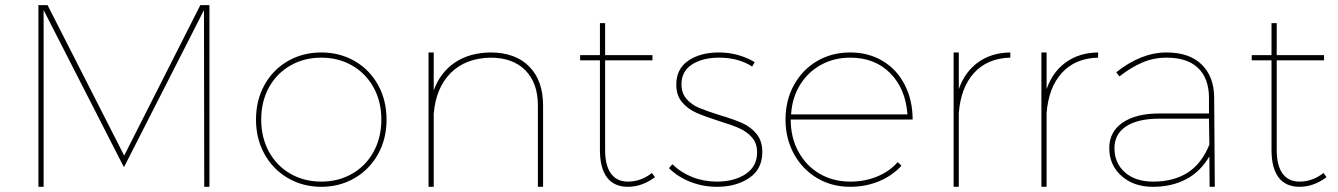

<svg xmlns="http://www.w3.org/2000/svg" viewBox="-20 -719 5150 739"><path d="M766.1 0 765.1 -680.2 458 -77.1H456.1L147.9 -680.2V0H127.9V-699.2H163.1L458 -120.1L751 -699.2H786.1V0Z M1467.8 -258.8Q1467.8 -184.6 1435.1 -125.7Q1402.3 -66.9 1345 -33.4Q1287.6 0 1216.8 0Q1146 0 1088.4 -33.4Q1030.8 -66.9 998 -126Q965.3 -185.1 965.3 -258.8Q965.3 -333 998 -392.1Q1030.8 -451.2 1088.1 -484.1Q1145.5 -517.1 1216.8 -517.1Q1287.6 -517.1 1345 -484.1Q1402.3 -451.2 1435.1 -392.1Q1467.8 -333 1467.8 -258.8ZM985.4 -258.8Q985.4 -189.9 1014.9 -135.5Q1044.4 -81.1 1097.4 -50.5Q1150.4 -20 1216.8 -20Q1282.7 -20 1335.7 -50.5Q1388.7 -81.1 1418.2 -135.5Q1447.8 -189.9 1447.8 -258.8Q1447.8 -327.6 1418.2 -381.8Q1388.7 -436 1335.7 -466.6Q1282.7 -497.1 1216.8 -497.1Q1150.4 -497.1 1097.4 -466.6Q1044.4 -436 1014.9 -382.1Q985.4 -328.1 985.4 -258.8Z M2070.3 -313V0H2050.3V-313Q2050.3 -399.9 2002 -448.5Q1953.6 -497.1 1867.7 -497.1Q1771.5 -495.1 1714.6 -438Q1657.7 -380.9 1649.4 -280.8V0H1629.4V-517.1H1649.4V-371.1Q1674.3 -439.9 1730.5 -478Q1786.6 -516.1 1867.7 -517.1Q1963.4 -517.1 2016.8 -463.1Q2070.3 -409.2 2070.3 -313Z M2397 0Q2343.8 0 2316.4 -35.9Q2289.1 -71.8 2289.1 -142.1V-486.8H2212.9V-506.8H2289.1V-629.9H2309.1V-506.8H2491.2V-486.8H2309.1V-142.1Q2309.1 -82 2331.5 -51Q2354 -20 2397 -20Q2446.8 -20 2489.3 -53.2L2501 -37.1Q2451.2 0 2397 0Z M2884.8 -480 2875 -462.9Q2821.8 -497.1 2748 -497.1Q2684.1 -497.1 2643.6 -470.9Q2603 -444.8 2603 -395Q2603 -359.9 2622.6 -337.9Q2642.1 -315.9 2670.4 -304Q2698.7 -292 2750 -275.9Q2804.2 -259.8 2836.7 -245.4Q2869.1 -231 2891.6 -203.9Q2914.1 -176.8 2914.1 -133.8Q2914.1 -67.9 2863.5 -33.9Q2813 0 2739.7 0Q2685.5 0 2637.2 -19Q2588.9 -38.1 2554.7 -71.8L2567.9 -86.9Q2601.1 -54.7 2645 -37.4Q2689 -20 2739.7 -20Q2805.7 -20 2849.9 -49.1Q2894 -78.1 2894 -132.8Q2894 -168 2874 -190.4Q2854 -212.9 2824.5 -225.8Q2794.9 -238.8 2745.1 -253.9Q2691.9 -271 2659.4 -285.4Q2627 -299.8 2605 -325.9Q2583 -352.1 2583 -393.1Q2583 -454.1 2629.4 -485.6Q2675.8 -517.1 2747.1 -517.1Q2820.8 -517.1 2884.8 -480Z M3435.5 -95.2 3449.7 -81.1Q3413.6 -42 3362.5 -21Q3311.5 0 3252.4 0Q3181.6 0 3125.2 -33.4Q3068.8 -66.9 3036.1 -126Q3003.4 -185.1 3003.4 -258.8Q3003.4 -333 3036.1 -392.1Q3068.8 -451.2 3125.2 -484.1Q3181.6 -517.1 3252.4 -517.1Q3323.2 -517.1 3377.9 -484.1Q3432.6 -451.2 3462.6 -392.1Q3492.7 -333 3492.7 -258.8H3023.4Q3023.4 -189.9 3053 -135.5Q3082.5 -81.1 3134.5 -50.5Q3186.5 -20 3252.4 -20Q3308.6 -20 3356.2 -39.6Q3403.8 -59.1 3435.5 -95.2ZM3024.9 -278.8H3472.7Q3465.8 -377 3406.7 -437Q3347.7 -497.1 3252.4 -497.1Q3190.4 -497.1 3140.1 -469.5Q3089.8 -441.9 3059.3 -392.3Q3028.8 -342.8 3024.9 -278.8Z M3868.7 -517.1V-497.1Q3780.8 -495.1 3729.2 -438.5Q3677.7 -381.8 3670.4 -283.2V0H3650.4V-517.1H3670.4V-376Q3693.4 -441.9 3744.4 -479Q3795.4 -516.1 3868.7 -517.1Z M4206.5 -517.1V-497.1Q4118.7 -495.1 4067.1 -438.5Q4015.6 -381.8 4008.3 -283.2V0H3988.3V-517.1H4008.3V-376Q4031.2 -441.9 4082.3 -479Q4133.3 -516.1 4206.5 -517.1Z M4634.8 -117.2Q4600.6 -58.1 4545.2 -29.1Q4489.7 0 4417.5 0Q4343.3 0 4296.4 -42Q4249.5 -84 4249.5 -148.9Q4249.5 -211.9 4301 -247.1Q4352.5 -282.2 4441.4 -282.2H4633.3V-345.2Q4632.3 -418.5 4590.8 -457.8Q4549.3 -497.1 4469.7 -497.1Q4420.9 -497.1 4377.2 -478.5Q4333.5 -460 4288.6 -424.8L4276.4 -440.9Q4372.6 -517.1 4469.7 -517.1Q4557.6 -517.1 4605 -470.9Q4652.3 -424.8 4653.3 -345.2L4655.8 0H4635.7ZM4634.8 -162.1 4633.3 -262.2H4441.4Q4359.4 -262.2 4314.5 -232.7Q4269.5 -203.1 4269.5 -148.9Q4269.5 -90.8 4310.1 -55.4Q4350.6 -20 4418.5 -20Q4496.6 -20 4550.5 -54Q4604.5 -87.9 4634.8 -162.1Z M4981.9 0Q4928.7 0 4901.4 -35.9Q4874 -71.8 4874 -142.1V-486.8H4797.9V-506.8H4874V-629.9H4894V-506.8H5076.2V-486.8H4894V-142.1Q4894 -82 4916.5 -51Q4939 -20 4981.9 -20Q5031.7 -20 5074.2 -53.2L5085.9 -37.1Q5036.1 0 4981.9 0Z"/></svg>

Font: Montserrat
Style: Thin
Weight: 250
Designer: Julieta Ulanovsky
Foundry: Julieta Ulanovsky
Version: Version 1.000;PS 002.000;hotconv 1.0.70;makeotf.lib2.5.58329